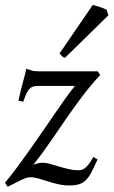

<svg xmlns="http://www.w3.org/2000/svg" viewBox="-22 -732 454 768"><path d="M378.9 -432.1Q338.9 -388.7 306.6 -345.9Q274.4 -303.2 243.9 -259Q213.4 -214.8 181.9 -168.7Q150.4 -122.6 111.8 -73.2Q113.3 -74.2 125 -77.6Q136.7 -81.1 151.9 -81.1Q161.6 -81.1 178 -76.4Q194.3 -71.8 213.9 -65.9Q233.4 -60.1 253.7 -55.4Q273.9 -50.8 292 -50.8Q296.4 -50.8 302.7 -52Q309.1 -53.2 316.4 -58.6Q323.7 -64 332.5 -74.7Q341.3 -85.4 351.1 -104L368.2 -94.2Q354.5 -64 344.2 -43.9Q334 -23.9 322 -12Q310.1 0 294.4 4.9Q278.8 9.8 254.9 9.8Q231 9.8 209.5 4.6Q188 -0.5 168.9 -6.6Q149.9 -12.7 132.6 -17.8Q115.2 -22.9 100.1 -22.9Q92.3 -22.9 84 -20.5Q75.7 -18.1 65.2 -13.2Q54.7 -8.3 41 -1.2Q27.3 5.9 8.8 15.1L-2 -1Q22.5 -30.3 48.6 -65.7Q74.7 -101.1 101.1 -138.4Q127.4 -175.8 153.1 -213.1Q178.7 -250.5 201.7 -283.9Q224.6 -317.4 244.1 -344.5Q263.7 -371.6 277.8 -388.2H130.9Q119.1 -388.2 111.1 -386Q103 -383.8 96.4 -377.2Q89.8 -370.6 84 -358.2Q78.1 -345.7 70.8 -325.2L51.8 -329.1Q61 -373 70.1 -404.5Q79.1 -436 83 -457Q92.3 -454.6 103 -450.7Q113.8 -446.8 130.9 -446.8H369.1ZM411.6 -670.9 238.3 -501Q230.5 -502.9 226.8 -506.3Q223.1 -509.8 216.3 -518.1L349.1 -712.4Q354 -710.9 361.6 -708.7Q369.1 -706.5 377.4 -703.9Q385.7 -701.2 393.1 -698.2Q400.4 -695.3 404.3 -692.9Z"/></svg>

Font: Gentium Basic
Style: Italic
Weight: 400
Italic angle: -8°
Designer: J. Victor Gaultney and Annie Olsen
Foundry: SIL International
Version: Version 1.102; 2013; Maintenance release